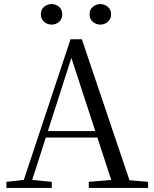

<svg xmlns="http://www.w3.org/2000/svg" viewBox="-20 -928 758 948"><path d="M234.9 -806.5Q213.6 -806.5 197.6 -820.4Q181.6 -834.4 181.6 -857.4Q181.6 -881.1 197.6 -894.4Q213.6 -907.8 234.9 -907.8Q256.5 -907.8 271.9 -894.4Q287.2 -881.1 287.2 -857.4Q287.2 -834.4 271.9 -820.4Q256.5 -806.5 234.9 -806.5ZM475.4 -806.5Q454.3 -806.5 438.3 -820.4Q422.3 -834.4 422.3 -857.4Q422.3 -881.1 438.3 -894.4Q454.3 -907.8 475.4 -907.8Q496.1 -907.8 512.3 -894.4Q528.5 -881.1 528.5 -857.4Q528.5 -834.4 512.3 -820.4Q496.1 -806.5 475.4 -806.5ZM11.6 0V-30.1L110.1 -41.1H127.5L235.7 -30.1V0ZM84.4 0 328.3 -734.2H384.1L632.2 0H542.1L321.9 -674.6H342.1L338.3 -660.6L126.3 0ZM192.4 -248.8 195.9 -280.7H500.1L503.6 -248.8ZM418.3 0V-30.3L551.9 -41.3H580.7L711.1 -30.3V0Z"/></svg>

Font: Noto Serif TC
Style: Regular
Weight: 200
Designer: Ryoko NISHIZUKA 西塚涼子 (kana & ideographs); Frank Grießhammer (Latin, Greek & Cyrillic); Wenlong ZHANG 张文龙 (bopomofo); San
Foundry: Adobe
Version: Version 2.001;hotconv 1.1.0;makeotfexe 2.6.0